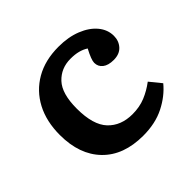

<svg xmlns="http://www.w3.org/2000/svg" viewBox="-137 -691 859 859"><g transform="rotate(-45 292.5 -261.0)"><path d="M317 14Q193 14 124 -57Q55 -128 55 -252Q55 -338 88.5 -401.5Q122 -465 183.5 -500.5Q245 -536 330 -536Q392 -536 439.5 -517Q487 -498 513.5 -466Q540 -434 540 -395Q540 -363 520 -341Q500 -319 463 -319Q429 -319 410.5 -333.5Q392 -348 392 -372Q392 -391 417 -438Q400 -449 379 -454.5Q358 -460 330 -460Q270 -460 231 -418.5Q192 -377 192 -282Q192 -179 235 -133.5Q278 -88 351 -88Q396 -88 432.5 -103Q469 -118 502 -143L546 -89Q509 -44 451.5 -15Q394 14 317 14Z"/></g></svg>

Font: Literata 7pt SemiBold
Style: Regular
Weight: 600
Designer: Latin by Veronika Burian and Jose Scaglione. Greek by Irene Vlachou. Cyrillic by Vera Evstafieva.
Foundry: TypeTogether
Version: Version 3.002